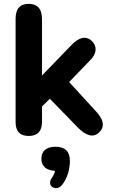

<svg xmlns="http://www.w3.org/2000/svg" viewBox="-20 -698 585 997"><path d="M129 8C175 8 198 -17 198 -64V-145L239 -185L384 -36C423 4 464 21 495 -11C529 -43 513 -82 480 -118L339 -272L446 -383C487 -423 482 -460 458 -484C424 -518 384 -498 354 -467L198 -306V-600C198 -652 174 -678 129 -678C83 -678 61 -652 61 -600V-64C61 -17 83 8 129 8ZM301 264C330 229 343 180 343 137C343 88 317 64 269 64C221 64 195 86 195 126C195 165 220 187 266 189C263 202 257 215 249 226C219 269 272 298 301 264Z"/></svg>

Font: SN Pro
Style: Bold
Weight: 700
Designer: Tobias Whetton
Foundry: Supernotes
Version: Version 1.003;Glyphs 3.3 (3324)